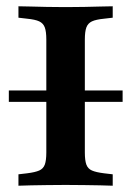

<svg xmlns="http://www.w3.org/2000/svg" viewBox="-20 -591 417 611"><path d="M8.1 -266.9V-303.2H370.2V-266.9ZM178.2 -2.4Q154.8 -2.4 128.6 -2Q102.4 -1.6 79 -1.2Q55.6 -0.8 38.7 0V-36.3L66.1 -39.5Q91.9 -42.7 104.8 -48.4Q117.7 -54 122.6 -67.3Q127.4 -80.6 127.4 -105.6V-465.3Q127.4 -490.3 122.6 -503.6Q117.7 -516.9 104.8 -523Q91.9 -529 66.1 -531.5L38.7 -534.7V-571Q55.6 -571 79 -570.2Q102.4 -569.4 128.6 -569Q154.8 -568.5 178.2 -568.5H188.7H199.2Q222.6 -568.5 248.8 -569Q275 -569.4 298.8 -570.2Q322.6 -571 338.7 -571V-534.7L311.3 -531.5Q285.5 -529 272.6 -523Q259.7 -516.9 254.8 -503.6Q250 -490.3 250 -465.3V-105.6Q250 -80.6 254.8 -67.3Q259.7 -54 272.6 -48.4Q285.5 -42.7 311.3 -39.5L338.7 -36.3V0Q322.6 -0.8 298.8 -1.2Q275 -1.6 248.8 -2Q222.6 -2.4 199.2 -2.4H188.7Z"/></svg>

Font: Playfair 9pt
Style: Bold
Weight: 700
Designer: Claus Eggers Sørensen
Foundry: Claus Eggers Sørensen
Version: Version 2.203